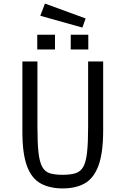

<svg xmlns="http://www.w3.org/2000/svg" viewBox="-20 -1038 701 1072"><path d="M330 14Q258 14 207.5 -13.5Q157 -41 131 -110Q105 -179 105 -302V-695H189V-329Q189 -239 195 -186Q201 -133 216 -106Q231 -79 258.5 -70.5Q286 -62 330 -62Q374 -62 402 -71Q430 -80 445 -106.5Q460 -133 466 -186.5Q472 -240 472 -329V-695H556V-311Q556 -183 529.5 -112.5Q503 -42 453 -14Q403 14 330 14ZM188 -762V-844H287V-762ZM375 -762V-844H473V-762ZM440 -884 205 -950 231 -1018 458 -935Z"/></svg>

Font: Ruda
Style: Regular
Weight: 400
Designer: Mariela Monsalve and Angelina Sanchez
Foundry: Mariela Monsalve and Angelina Sanchez
Version: Version 2.000